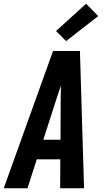

<svg xmlns="http://www.w3.org/2000/svg" viewBox="-41 -1008 561 1028"><path d="M-21 0 243 -735H387L409 0H281L282 -155H156L106 0ZM283 -260 284 -490Q285 -505 285 -519.5Q285 -534 285 -549Q280 -534 275 -519.5Q270 -505 265 -490L191 -260ZM313 -788 259 -842 420 -988 485 -922Z"/></svg>

Font: Iosevka SS04 Extrabold Oblique
Style: Regular
Weight: 800
Italic angle: -9°
Monospace: yes
Designer: Belleve Invis
Foundry: Belleve Invis
Version: Version 19.0.0; ttfautohint (v1.8.4)